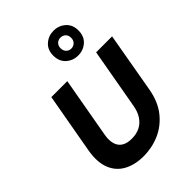

<svg xmlns="http://www.w3.org/2000/svg" viewBox="-283 -1133 1276 1276"><g transform="rotate(-45 355.5 -495.0)"><path d="M296 12Q215 12 156.5 -20Q98 -52 73 -115.5Q48 -179 64 -273L140 -700H290L214 -272Q206 -226 215.5 -193Q225 -160 252 -143Q279 -126 323 -126Q367 -126 400 -142.5Q433 -159 455 -192Q477 -225 485 -272L561 -700H711L636 -273Q619 -177 568.5 -113.5Q518 -50 447 -19Q376 12 296 12ZM462 -769Q414 -769 379 -800Q344 -831 344 -886Q344 -940 379 -971Q414 -1002 462 -1002Q511 -1002 546 -971Q581 -940 581 -886Q581 -831 546 -800Q511 -769 462 -769ZM462 -834Q483 -834 497.5 -848Q512 -862 512 -886Q512 -910 497.5 -923.5Q483 -937 462 -937Q442 -937 427.5 -923.5Q413 -910 413 -886Q413 -862 427.5 -848Q442 -834 462 -834Z"/></g></svg>

Font: DM Sans 11pt Black
Style: Italic
Weight: 900
Italic angle: -10°
Version: Version 4.004;gftools[0.9.30]